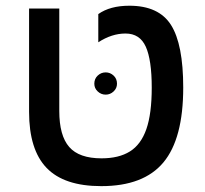

<svg xmlns="http://www.w3.org/2000/svg" viewBox="-20 -631 705 661"><path d="M328.6 9.8Q200.7 9.8 140.4 -53Q80.1 -115.7 80.1 -246.1V-601.6H184.1V-249Q184.1 -164.1 218.3 -125Q252.4 -85.9 329.6 -85.9Q389.2 -85.9 427.2 -109.6Q465.3 -133.3 483.9 -186.5Q502.4 -239.7 502.4 -329.1Q502.4 -424.8 481.9 -470.2Q461.4 -515.6 412.1 -515.6Q364.7 -515.6 318.4 -485.4V-582.5Q358.9 -611.3 425.3 -611.3Q526.9 -611.3 568.8 -544.9Q610.8 -478.5 610.8 -329.6Q610.8 -153.8 542.7 -72Q474.6 9.8 328.6 9.8ZM304.7 -342.8Q304.7 -359.9 316.4 -370.8Q328.1 -381.8 343.8 -381.8Q359.4 -381.8 371.1 -370.8Q382.8 -359.9 382.8 -342.8Q382.8 -327.1 371.1 -316.2Q359.4 -305.2 343.8 -305.2Q328.1 -305.2 316.4 -316.2Q304.7 -327.1 304.7 -342.8Z"/></svg>

Font: Arimo Medium
Style: Regular
Weight: 500
Designer: Steve Matteson
Foundry: Monotype Imaging Inc.
Version: Version 1.33